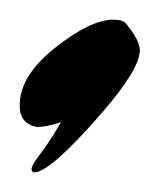

<svg xmlns="http://www.w3.org/2000/svg" viewBox="-20 -105 166 195"><path d="M95 -85Q105 -85 108 -81Q122 -64 122 -54Q122 -35 84 9Q31 70 15 70Q12 70 12 67Q12 64 16 58Q31 38 36 29L42 19Q27 24 18 24Q0 21 0 2Q0 -28 36 -56.5Q72 -85 95 -85Z"/></svg>

Font: Mr Dafoe
Style: Regular
Weight: 400
Designer: Alejandro Paul
Foundry: Alejandro Paul
Version: Version 1.000